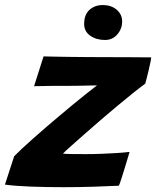

<svg xmlns="http://www.w3.org/2000/svg" viewBox="-56 -754 633 778"><path d="M425.5 -1.5Q386 0.5 325.5 2.5Q265 4.5 200.5 4.5Q134 4.5 70.5 2.2Q7 0 -36 -6L1.5 -121Q13.5 -133.5 32.5 -151.2Q51.5 -169 75.8 -190.5Q100 -212 127.2 -235.5Q154.5 -259 183 -283Q211.5 -307 239.2 -330Q267 -353 292 -372.8Q317 -392.5 337 -408Q328 -408 308 -407.5Q288 -407 262.8 -406.5Q237.5 -406 211.8 -406Q186 -406 166 -406Q152 -406 138 -405.8Q124 -405.5 112.2 -405.2Q100.5 -405 92.2 -405Q84 -405 82 -404.5L120.5 -525.5Q136.5 -525 163.8 -524.5Q191 -524 224.2 -523.5Q257.5 -523 291.5 -522.8Q325.5 -522.5 355 -522.5Q406 -522.5 461.2 -522.2Q516.5 -522 557 -521.5Q557 -518 554 -503.8Q551 -489.5 546.8 -471.2Q542.5 -453 538.5 -437.2Q534.5 -421.5 532.5 -415Q510.5 -399 480.5 -374.8Q450.5 -350.5 417 -322.8Q383.5 -295 350 -266Q316.5 -237 286.8 -210.8Q257 -184.5 233.8 -164Q210.5 -143.5 199 -131.5Q210 -130 239 -129.8Q268 -129.5 292.5 -129.5Q323.5 -129.5 356.8 -130.8Q390 -132 419.2 -134Q448.5 -136 469 -138.5Q467.5 -133 461.8 -114Q456 -95 448.8 -71.2Q441.5 -47.5 435.2 -27.8Q429 -8 425.5 -1.5ZM360.5 -733.5Q395 -733.5 417 -714.5Q439 -695.5 439 -667Q439 -637.5 419.5 -614.8Q400 -592 369.5 -592Q334.5 -592 309.8 -609.2Q285 -626.5 285 -657Q285 -694.5 306.5 -714Q328 -733.5 360.5 -733.5Z"/></svg>

Font: Grandstander Thin
Style: Bold Italic
Weight: 700
Italic angle: -15°
Version: Version 1.200